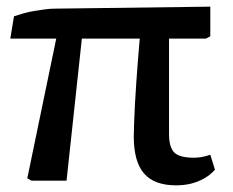

<svg xmlns="http://www.w3.org/2000/svg" viewBox="-20 -543 701 577"><path d="M509 14Q444 14 413 -21.5Q382 -57 382 -133Q382 -149 383 -173.5Q384 -198 385.5 -229Q387 -260 389.5 -293.5Q392 -327 394.5 -361.5Q397 -396 400 -427H226L180 0H75L62 -7L149 -427H11L22 -494Q34 -498 49.5 -502.5Q65 -507 82.5 -510Q100 -513 116 -515Q132 -517 144 -517L612 -523V-434L599 -427H488Q488 -393 488 -357.5Q488 -322 488 -285.5Q488 -249 488 -212.5Q488 -176 488 -140Q488 -100 504 -84.5Q520 -69 563 -69Q573 -69 585.5 -71Q598 -73 612 -78L626 -33Q612 -17 593 -6.5Q574 4 553.5 9Q533 14 509 14Z"/></svg>

Font: Literata 18pt Medium
Style: Regular
Weight: 500
Designer: Latin by Veronika Burian and Jose Scaglione. Greek by Irene Vlachou. Cyrillic by Vera Evstafieva.
Foundry: TypeTogether
Version: Version 3.103;gftools[0.9.29]